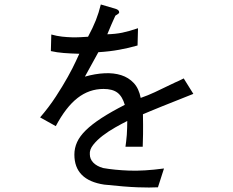

<svg xmlns="http://www.w3.org/2000/svg" viewBox="-20 -753 1040 857"><path d="M800 -403 843 -334Q805 -319 769 -304.5Q733 -290 702.5 -278Q672 -266 650 -256.5Q628 -247 618 -243Q619 -195 618.5 -154.5Q618 -114 617 -98H540Q541 -107 543 -121Q545 -135 546 -151Q547 -167 547.5 -183Q548 -199 548 -213Q524 -201 494 -184Q464 -167 438.5 -147.5Q413 -128 396 -106.5Q379 -85 381 -64Q381 -43 396.5 -27Q412 -11 440 -3Q491 6 556.5 8.5Q622 11 712 -1L685 83Q667 84 645 84Q623 84 594.5 83Q566 82 529.5 79Q493 76 445 71Q312 51 312 -63Q312 -92 324 -118.5Q336 -145 363 -171.5Q390 -198 433 -226Q476 -254 537 -285Q526 -323 504 -339.5Q482 -356 442 -356Q378 -356 326 -315.5Q274 -275 229 -190L159 -229Q198 -274 229 -321.5Q260 -369 282.5 -409.5Q305 -450 318 -478.5Q331 -507 334 -513Q295 -514 264 -516.5Q233 -519 207 -525L209 -599Q234 -592 257 -589.5Q280 -587 300.5 -586.5Q321 -586 339 -587Q357 -588 373 -589Q395 -630 408 -663Q421 -696 430 -733Q478 -719 495 -714Q512 -709 512 -698Q512 -695 508.5 -692Q505 -689 495 -683Q489 -670 485 -661Q481 -652 477 -643Q473 -634 469 -624Q465 -614 459 -600Q495 -601 525 -607Q555 -613 596 -627L594 -550Q556 -539 512.5 -531Q469 -523 419 -520L359 -411Q405 -424 446.5 -426Q488 -428 521 -417.5Q554 -407 577 -382.5Q600 -358 608 -316Q640 -327 671 -341.5Q702 -356 743 -376Q755 -382 763 -385.5Q771 -389 776.5 -391.5Q782 -394 787 -396.5Q792 -399 800 -403Z"/></svg>

Font: D2Coding ligature
Style: Regular
Weight: 400
Monospace: yes
Designer: Yong-Rak Park; Jeong-Hwan Yoon; Sang-Min Lee;
Foundry: NHN Corporation
Version: Version 1.3.2; Build 20180524